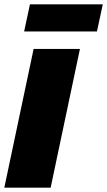

<svg xmlns="http://www.w3.org/2000/svg" viewBox="-37 -871 497 891"><path d="M75 -725 102 -851H440L413 -725ZM-17 0 119 -644H334L198 0Z"/></svg>

Font: Kanit ExtraBold
Style: Italic
Weight: 800
Italic angle: -12°
Designer: Katatrad Team
Foundry: CadsonDemak
Version: Version 2.000; ttfautohint (v1.8.3)